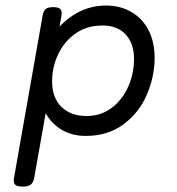

<svg xmlns="http://www.w3.org/2000/svg" viewBox="-20 -482 640 696"><path d="M540.5 -272.5Q540.5 -205.1 512.7 -139.6Q484.9 -74.2 428.2 -31.7Q371.6 10.7 290.5 10.7Q242.7 10.7 205.6 -10.5Q168.5 -31.7 145.5 -71.3L104 162.6Q101.1 179.7 91.6 187Q82 194.3 62.5 194.3H61.5Q44.4 194.3 37.1 189.2Q29.8 184.1 29.8 172.4Q29.8 170.4 30.8 162.6L134.3 -424.3Q137.2 -441.9 145.3 -449Q153.3 -456.1 172.4 -456.1H173.3Q189.5 -456.1 196.5 -450.9Q203.6 -445.8 203.6 -434.6Q203.6 -432.1 202.6 -424.3L195.8 -385.7Q269.5 -461.9 363.8 -461.9Q416 -461.9 456.1 -438.7Q496.1 -415.5 518.3 -372.8Q540.5 -330.1 540.5 -272.5ZM465.8 -268.1Q465.8 -323.7 436 -356.7Q406.2 -389.6 351.1 -389.6Q295.4 -389.6 254.2 -360.8Q212.9 -332 190.9 -285.4Q168.9 -238.8 168.9 -187Q168.9 -127.9 202.6 -94.7Q236.3 -61.5 293.5 -61.5Q346.2 -61.5 385.3 -91.3Q424.3 -121.1 445.1 -168.7Q465.8 -216.3 465.8 -268.1Z"/></svg>

Font: Courier Prime Sans
Style: Italic
Weight: 400
Italic angle: -10°
Designer: Alan Dague-Greene
Foundry: Quote-Unquote Apps
Version: Version 3.020